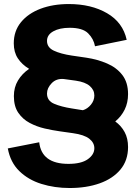

<svg xmlns="http://www.w3.org/2000/svg" viewBox="-20 -736 693 959"><path d="M328.1 203.1Q252.4 203.1 186.8 182.6Q121.1 162.1 76.4 118.4Q31.7 74.7 19 5.4L175.8 -25.4Q188 82.5 321.8 82.5Q385.7 82.5 418.5 59.3Q451.2 36.1 451.2 4.4Q451.2 -23.4 425.8 -43.2Q400.4 -63 344.7 -70.8L278.8 -80.1Q243.2 -85 203.1 -94.2Q163.1 -103.5 128.2 -122.1Q93.3 -140.6 71.3 -172.9Q49.3 -205.1 49.3 -255.9Q49.3 -299.8 69.8 -334Q90.3 -368.2 125.5 -392.1Q89.4 -413.6 69.1 -444.6Q48.8 -475.6 48.8 -519.5Q48.8 -581.1 84.7 -625Q120.6 -668.9 182.6 -692.4Q244.6 -715.8 323.7 -715.8Q436 -715.8 514.9 -669.9Q593.8 -624 612.8 -537.1L454.6 -504.9Q447.8 -542 420.2 -569.6Q392.6 -597.2 328.1 -597.2Q277.8 -597.2 246.3 -579.6Q214.8 -562 214.8 -531.7Q214.8 -499 249 -482.9Q283.2 -466.8 338.4 -458.5L411.6 -447.8Q467.3 -439.5 514.9 -418.9Q562.5 -398.4 591.1 -361.3Q619.6 -324.2 619.6 -266.1Q619.6 -223.1 602.8 -188.7Q585.9 -154.3 555.7 -129.4Q585.4 -107.9 602.5 -76.4Q619.6 -44.9 619.6 -1.5Q619.6 64.9 581.8 110.6Q543.9 156.2 478 179.7Q412.1 203.1 328.1 203.1ZM394 -185.5Q417 -192.4 434.1 -213.1Q451.2 -233.9 451.2 -259.3Q451.2 -286.6 428.5 -306.4Q405.8 -326.2 358.9 -333L298.8 -341.3Q261.7 -344.7 238.3 -320.6Q214.8 -296.4 214.8 -269Q214.8 -232.9 250.2 -217.8Q285.6 -202.6 338.9 -194.3Z"/></svg>

Font: Schibsted Grotesk ExtraBold
Style: Regular
Weight: 800
Designer: Bakken & Baeck AS, Henrik Kongsvoll
Foundry: Schibsted ASA
Version: Version 1.100; ttfautohint (v1.8.4.7-5d5b);gftools[0.9.25]